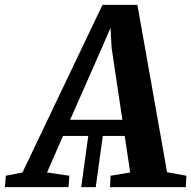

<svg xmlns="http://www.w3.org/2000/svg" viewBox="-93 -766 783 786"><path d="M239.5 0 271 -229H330.5L299 0ZM-73 0 -69 -46.5 -1 -60 326.5 -746H469.5L591 -61L670 -46.5L667.5 0H357.5L359.5 -46.5L440 -60L417.5 -209.5H165L99.5 -60L191 -46.5L187.5 0ZM194 -275.5H408L364 -569.5L359.5 -652.5L325.5 -573.5Z"/></svg>

Font: Merriweather
Style: Bold Italic
Weight: 700
Italic angle: -7.8°
Version: Version 2.101